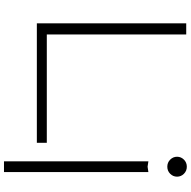

<svg xmlns="http://www.w3.org/2000/svg" viewBox="-17 -776 958 964"><g transform="rotate(90 462.0 -294.0)"><path d="M153 -750V-25L128 -50H697V0H97V-750ZM790 -560 817 -556 844 -560V165H790ZM817 -655Q796 -655 781.5 -669.5Q767 -684 767 -704Q767 -724 781.5 -738.5Q796 -753 817 -753Q838 -753 852.5 -738.5Q867 -724 867 -704Q867 -684 852.5 -669.5Q838 -655 817 -655Z"/></g></svg>

Font: Unbounded ExtraLight
Style: Regular
Weight: 250
Designer: Luke Prowse, Jean-Baptiste Morizot, Fátima Lázaro, Florian Runge
Foundry: NaN
Version: Version 1.701;gftools[0.9.28.dev5+ged2979d]